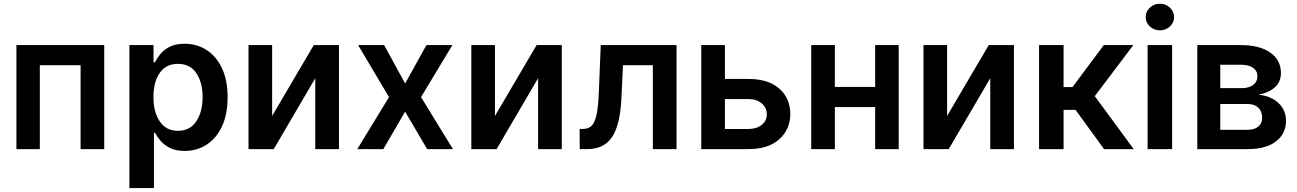

<svg xmlns="http://www.w3.org/2000/svg" viewBox="-20 -782 6805 1007"><path d="M526.6 0H402.7V-440H188.9V0H66.1V-545.5H526.6Z M787.3 204.5H658.7V-545.5H785.2V-455.3H792.6Q802.6 -475.1 820.5 -497.7Q838.4 -520.2 869.5 -536.4Q900.6 -552.6 948.5 -552.6Q1011.7 -552.6 1062.7 -520.2Q1113.6 -487.9 1143.6 -425.4Q1173.7 -362.9 1173.7 -272Q1173.7 -182.2 1144.2 -119.3Q1114.7 -56.5 1063.9 -23.4Q1013.1 9.6 948.9 9.6Q902 9.6 871.1 -6Q840.2 -21.7 821.6 -43.9Q802.9 -66.1 792.6 -85.9H787.3ZM913 -95.9Q976.6 -95.9 1009.6 -146Q1042.6 -196 1042.6 -272.7Q1042.6 -349.1 1009.9 -398.1Q977.3 -447.1 913 -447.1Q850.9 -447.1 817.8 -399.7Q784.8 -352.3 784.8 -272.7Q784.8 -193.5 818.2 -144.7Q851.6 -95.9 913 -95.9Z M1757.8 0H1633.5V-371.8L1415.8 0H1283.4V-545.5H1407.3V-174L1625.7 -545.5H1757.8Z M2355.5 0H2220.2L2104.8 -196.4L1990.4 0H1854L2020.2 -272.7L1858.3 -545.5H1994.7L2104.8 -344.1L2216.6 -545.5H2352.6L2188.2 -272.7Z M2926.5 0H2802.2V-371.8L2584.5 0H2452.1V-545.5H2576V-174L2794.4 -545.5H2926.5Z M3528.4 0H3404.1V-440H3247.5L3239 -264.2Q3232.6 -127.8 3190.5 -63.9Q3148.4 0 3060.4 0H3020.6L3019.9 -105.8H3038.7Q3067.1 -105.8 3084 -123.4Q3100.9 -141 3109.6 -184.3Q3118.3 -227.6 3121.1 -304L3130.7 -545.5H3528.4Z M3905.9 0H3658V-545.5H3782V-367.9H3905.9Q4009.9 -367.9 4067.3 -317.3Q4124.6 -266.7 4125 -183.9Q4124.6 -103.7 4067.3 -51.8Q4009.9 0 3905.9 0ZM3905.9 -105.5Q3947.8 -105.5 3974.8 -127Q4001.8 -148.4 4001.8 -182.2Q4001.8 -217.7 3974.8 -240.1Q3947.8 -262.4 3905.9 -262.4H3782V-105.5Z M4693.5 0H4570V-220.5H4358.7V0H4234.7V-545.5H4358.7V-326H4570V-545.5H4693.5Z M5297.9 0H5173.7V-371.8L4956 0H4823.5V-545.5H4947.4V-174L5165.8 -545.5H5297.9Z M5926.1 0H5770.6L5621.1 -205.6H5558.2V0H5429.7V-545.5H5558.2V-325.3H5605.1L5769.2 -545.5H5924L5721.9 -277.7Z M6127.5 0H5998.9V-545.5H6127.5ZM6063.6 -622.9Q6032.7 -622.9 6010.8 -643.3Q5989 -663.7 5989 -692.5Q5989 -721.6 6010.8 -742Q6032.7 -762.4 6063.6 -762.4Q6094.1 -762.4 6115.9 -742Q6137.8 -721.6 6137.8 -692.5Q6137.8 -663.7 6115.9 -643.3Q6094.1 -622.9 6063.6 -622.9Z M6523.8 0H6259.6V-545.5H6488.6Q6585.2 -545.5 6641.7 -506.6Q6698.2 -467.7 6698.2 -398.8Q6698.2 -352.6 6666.4 -324Q6634.6 -295.5 6579.9 -285.2Q6644.2 -279.5 6684.5 -242.4Q6724.8 -205.3 6724.8 -148.1Q6724.8 -80.6 6672.2 -40.3Q6619.7 0 6523.8 0ZM6523.8 -101.2Q6559.3 -101.2 6579.5 -118.1Q6599.8 -134.9 6599.8 -164.1Q6599.8 -197.8 6579.5 -217.2Q6559.3 -236.5 6523.8 -236.5H6380V-101.2ZM6491.1 -319.6Q6530.2 -319.6 6552.6 -336.5Q6574.9 -353.3 6574.9 -382.5Q6574.9 -410.5 6551.8 -426.5Q6528.8 -442.5 6488.6 -442.5H6380V-319.6Z"/></svg>

Font: Linik Sans SemiBold
Style: Regular
Weight: 600
Designer: Rasmus Andersson (font), Cristiano Sobral (main changes)
Foundry: rsms
Version: Version 3.018;June 1, 2022;FontCreator 14.0.0.2814 64-bit; t